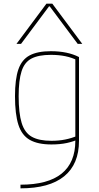

<svg xmlns="http://www.w3.org/2000/svg" viewBox="-20 -810 540 1050"><path d="M92 200Q242 200 317 139.5Q392 79 392 -40V-498L403 -480Q374 -495 338 -502.5Q302 -510 258 -510Q191 -510 152.5 -490Q114 -470 98 -420.5Q82 -371 82 -284Q82 -191 98.5 -137.5Q115 -84 154 -62Q193 -40 261 -40Q302 -40 336.5 -47Q371 -54 402 -67L410 -49Q382 -36 345.5 -28Q309 -20 261 -20Q187 -20 143 -45Q99 -70 80.5 -128Q62 -186 62 -284Q62 -377 80.5 -430.5Q99 -484 142 -507Q185 -530 258 -530Q350 -530 412 -498V-40Q412 88 331 154Q250 220 92 220ZM70 -570 234 -790H266L430 -570H405L252 -775H248L95 -570Z"/></svg>

Font: M PLUS 1 Code Thin
Style: Regular
Weight: 250
Designer: Coji Morishita
Foundry: UNDERFOREST DESIGN
Version: Version 1.002